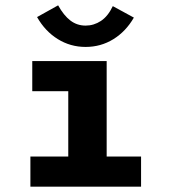

<svg xmlns="http://www.w3.org/2000/svg" viewBox="-20 -700 640 720"><path d="M94 0V-113H236V-358H101V-471H380V-113H509V0ZM403 -677 482 -634Q452 -582 405 -553Q358 -524 301 -524Q244 -524 196.5 -553.5Q149 -583 119 -636L198 -680Q219 -642 244 -623Q269 -604 301 -604Q332 -604 358.5 -621.5Q385 -639 403 -677Z"/></svg>

Font: Inconsolata Expanded Black
Style: Regular
Weight: 900
Width: 7
Monospace: yes
Designer: Raph Levien, Cyreal, Brenton Simpson
Foundry: Raph Levien, Cyreal, Google
Version: Version 3.001; ttfautohint (v1.8.2.53-6de2)